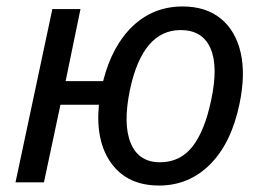

<svg xmlns="http://www.w3.org/2000/svg" viewBox="-20 -564 816 594"><path d="M28 0 142 -536H229L183 -313H299Q327 -423 391 -483.5Q455 -544 545 -544Q617 -544 663 -506.5Q709 -469 724.5 -401.5Q740 -334 721 -243Q696 -122 630.5 -56Q565 10 472 10Q375 10 325 -58Q275 -126 286 -240H167L116 0ZM475 -62Q537 -62 575 -110Q613 -158 633 -253Q656 -359 631 -415Q606 -471 539 -471Q421 -471 382 -286Q360 -180 384.5 -121Q409 -62 475 -62Z"/></svg>

Font: Noto Sans
Style: Italic
Weight: 400
Italic angle: -12°
Designer: Monotype Design Team
Foundry: Monotype Imaging Inc.
Version: Version 2.013; ttfautohint (v1.8.4.7-5d5b)